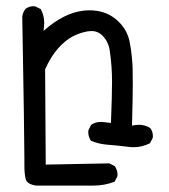

<svg xmlns="http://www.w3.org/2000/svg" viewBox="-20 -472 540 615"><path d="M51.3 -418.9Q58.1 -38.1 58.1 33.7V58.1Q58.1 86.4 62.5 102.1Q66.9 118.2 96.2 122.6H276.4Q315.4 122.6 347.2 109.9L356 92.8Q356.4 89.8 356.4 88.1Q356.4 86.4 356.2 84Q356 81.5 355.5 78.1Q355 74.7 353.5 71.8Q351.6 65.4 347.7 60.1L330.1 51.3L126.5 55.2L124.5 -250Q142.6 -290.5 165.5 -316.4Q188.5 -342.3 211.4 -354.5Q233.9 -366.7 260.7 -371.6Q267.1 -372.6 272.9 -372.6Q293.9 -372.6 308.6 -357.4Q327.1 -338.9 331.5 -310.1Q338.9 -259.8 338.9 -210.4Q338.9 -166.5 335.4 -78.1L314.9 -80.6Q309.1 -81.5 303.7 -81.5Q285.6 -81.5 272 -72.3L263.2 -54.7Q262.7 -51.8 262.7 -49.3Q262.7 -33.2 271.5 -21Q297.4 -10.3 326.2 -8.3Q355 -6.3 392.1 -1.5Q399.9 -0.5 408.7 -0.5Q434.6 -0.5 460.4 -13.2L469.2 -30.3Q469.7 -33.2 469.7 -35.6Q469.7 -51.8 460.9 -62Q445.3 -72.3 424.8 -72.3Q416.5 -72.3 402.8 -69.8Q405.3 -162.1 405.3 -199.7Q405.3 -237.3 404.8 -253.2Q404.3 -269 402.8 -284.2Q400.4 -314 395 -338.9Q387.7 -375.5 359.4 -403.1Q331.1 -430.7 291.5 -437Q279.3 -439 266.6 -439Q201.2 -439 135.7 -386.7Q131.8 -383.8 119.6 -373Q121.6 -391.1 121.6 -398.9Q121.6 -422.4 110.4 -442.9L92.8 -451.7Q89.8 -452.1 85.4 -452.1Q81.1 -452.1 74.5 -450.2Q67.9 -448.2 61.5 -443.4Q53.2 -432.6 51.3 -418.9Z"/></svg>

Font: Bakudai
Style: Light
Weight: 300
Version: Version 1.48